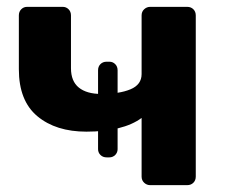

<svg xmlns="http://www.w3.org/2000/svg" viewBox="-20 -540 657 560"><path d="M418 0Q408 0 400.5 -7Q393 -14 393 -25V-196Q366 -176 325 -166Q284 -156 232 -156Q143 -156 89 -201Q35 -246 35 -338V-495Q35 -506 42 -513Q49 -520 59 -520H163Q173 -520 180 -513Q187 -506 187 -495V-341Q187 -303 210 -284.5Q233 -266 275 -266Q328 -266 360.5 -279.5Q393 -293 393 -324V-495Q393 -506 400.5 -513Q408 -520 418 -520H526Q537 -520 544 -513Q551 -506 551 -495V-25Q551 -14 544 -7Q537 0 526 0ZM266 -335Q266 -346 273 -353Q280 -360 291 -360H299Q309 -360 316 -353Q323 -346 323 -335V-105Q323 -95 316 -88Q309 -81 299 -81H291Q280 -81 273 -88Q266 -95 266 -105Z"/></svg>

Font: Rubik SemiBold
Style: Regular
Weight: 600
Designer: Hubert and Fischer
Foundry: Hubert and Fischer
Version: Version 2.300;gftools[0.9.30]